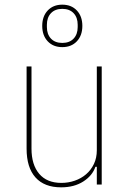

<svg xmlns="http://www.w3.org/2000/svg" viewBox="-20 -791 541 823"><path d="M395 -76H389Q376 -38 337 -13Q298 12 242 12Q170 12 132 -30.5Q94 -73 94 -154V-506H115V-154Q115 -85 148 -46Q181 -7 243 -7Q273 -7 300.5 -16.5Q328 -26 349 -44Q370 -62 382.5 -88Q395 -114 395 -147V-506H416V0H395ZM247 -589Q208 -589 184.5 -614Q161 -639 161 -680Q161 -721 184.5 -746Q208 -771 247 -771Q286 -771 309.5 -746Q333 -721 333 -680Q333 -639 309.5 -614Q286 -589 247 -589ZM247 -607Q278 -607 295.5 -625.5Q313 -644 313 -675V-685Q313 -716 295.5 -734.5Q278 -753 247 -753Q216 -753 198.5 -734.5Q181 -716 181 -685V-675Q181 -644 198.5 -625.5Q216 -607 247 -607Z"/></svg>

Font: IBM Plex Sans Cond Thin
Style: Regular
Weight: 100
Width: 3
Designer: Mike Abbink, Paul van der Laan, Pieter van Rosmalen
Foundry: Bold Monday
Version: Version 1.3